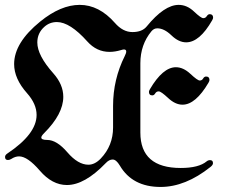

<svg xmlns="http://www.w3.org/2000/svg" viewBox="-39 -738 918 776"><path d="M-18.6 -103.5Q-18.6 -111.3 -9.8 -117.2Q108.9 -196.3 108.9 -273.4Q108.9 -317.9 70.3 -361.3Q18.1 -419.9 18.1 -479Q18.1 -565.4 123.5 -650.9Q206.5 -718.3 283.2 -718.3Q361.3 -718.3 425.3 -645.5Q457.5 -608.4 496.3 -608.4Q535.2 -608.4 553.7 -630.9Q625 -718.3 683.1 -718.3Q716.8 -718.3 745.1 -691.4Q773.4 -664.6 782.5 -664.6Q791.5 -664.6 796.6 -672.6Q801.8 -680.7 808.6 -680.7Q822.3 -680.7 822.3 -666.5Q822.3 -662.6 818.4 -655.8Q767.6 -566.9 713.4 -566.9Q683.1 -566.9 653.8 -595.2Q624.5 -623.5 596.7 -623.5Q583 -623.5 573.2 -611.8Q528.3 -557.6 528.3 -482.4V-202.1Q528.3 -59.1 691.4 -59.1Q764.2 -59.1 796.4 -85.9Q802.2 -90.8 810.1 -90.8Q821.8 -90.8 821.8 -78.6Q821.8 -71.3 812 -63.5Q710.4 17.6 609.9 17.6Q496.1 17.6 445.3 -68.8Q430.7 -93.3 416.3 -93.3Q401.9 -93.3 388.2 -78.6Q303.2 9.8 231.4 9.8Q171.9 9.8 122.1 -48.1Q72.3 -106 38.1 -106Q22.5 -106 6.8 -95.7Q0 -91.3 -6.8 -91.3Q-18.6 -91.3 -18.6 -103.5ZM111.8 -566.4Q111.8 -514.2 176.3 -441.9Q216.8 -396.5 216.8 -346.7Q216.8 -277.3 139.2 -199.7Q127.9 -188.5 127.9 -182.1Q127.9 -172.4 151.9 -172.4Q190.4 -172.4 233.4 -122.3Q276.4 -72.3 318.4 -72.3Q344.2 -72.3 368.2 -97.2Q418 -149.4 418 -222.7V-310.1Q418 -417 465.3 -511.7Q471.2 -523.4 471.2 -529.8Q471.2 -538.1 461.9 -538.1Q458 -538.1 450.2 -535.6Q425.8 -528.3 403.8 -528.3Q351.6 -528.3 314 -570.3Q243.7 -648.9 190.9 -648.9Q162.1 -648.9 140.6 -629.9Q111.8 -604.5 111.8 -566.4ZM563 -366.7Q563 -370.6 566.9 -377.4Q619.1 -466.3 671.9 -466.3Q701.7 -466.3 730.5 -439.5Q759.3 -412.6 768.3 -412.6Q777.3 -412.6 782 -420.7Q786.6 -428.7 793.9 -428.7Q807.6 -428.7 807.6 -414.6Q807.6 -410.6 803.7 -403.8Q751.5 -314.9 698.7 -314.9Q669.4 -314.9 640.6 -341.8Q611.8 -368.7 602.5 -368.7Q593.3 -368.7 588.4 -360.6Q583.5 -352.5 576.7 -352.5Q563 -352.5 563 -366.7Z"/></svg>

Font: UnifrakturMaguntia21
Style: Book
Weight: 400
Designer: j. 'mach' wust, Gerrit Ansmann, Georg Duffner, based on a font by Peter Wiegel, original typeface by Carl Albert Fahrenw
Version: Version 2017-03-19